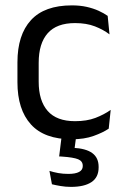

<svg xmlns="http://www.w3.org/2000/svg" viewBox="-20 -520 474 732"><path d="M254 11Q149 11 97.8 -45.8Q46.5 -102.5 46.5 -206.5V-282.5Q46.5 -387 98 -443.2Q149.5 -499.5 254 -499.5Q285 -499.5 310.5 -493.8Q336 -488 356.2 -478.8Q376.5 -469.5 390.5 -459.5L397.5 -389Q374 -407 341.8 -419.5Q309.5 -432 266 -432Q196 -432 161.8 -393.2Q127.5 -354.5 127.5 -280.5V-208.5Q127.5 -136 161.8 -97Q196 -58 266 -58Q311 -58 343.8 -70.5Q376.5 -83 402 -101L394.5 -29.5Q372.5 -14.5 337 -1.8Q301.5 11 254 11ZM271.5 -8.5 261.5 67.5 227 43.5Q234 43.5 242.2 43.2Q250.5 43 258.5 43.5Q308 46 332 63.8Q356 81.5 356 116V118.5Q356 156 328.8 174.2Q301.5 192.5 250.5 192.5Q230 192.5 211 189.2Q192 186 178 182.5L168.5 131.5Q184 136.5 202.2 139.8Q220.5 143 240.5 143Q267.5 143 281.5 135.5Q295.5 128 295.5 113.5V112Q295.5 94.5 278 87.2Q260.5 80 217 77Q212.5 76.5 209.8 76.5Q207 76.5 205.5 76.5L216 -8.5Z"/></svg>

Font: Anek Latin
Style: Regular
Weight: 400
Designer: Yesha Goshar
Foundry: Ek Type
Version: Version 1.003